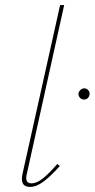

<svg xmlns="http://www.w3.org/2000/svg" viewBox="-20 -731 372 754"><path d="M66 -28Q66 -38 69 -51L216 -711H232L86 -51Q83 -41 83 -32Q83 -11 104 -11Q124 -11 148 -30Q172 -49 205 -87L215 -79Q179 -39 151 -18Q123 3 98 3Q66 3 66 -28ZM288 -363Q289 -371 295.5 -377.5Q302 -384 311 -384Q320 -384 326 -377.5Q332 -371 332 -362Q331 -352 325 -346Q319 -340 310 -340Q301 -340 294.5 -346.5Q288 -353 288 -363Z"/></svg>

Font: Ysabeau Thin
Style: Italic
Weight: 200
Italic angle: -12°
Designer: Christian Thalmann (Catharsis Fonts)
Version: Version 0.003